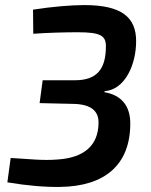

<svg xmlns="http://www.w3.org/2000/svg" viewBox="-20 -723 595 756"><path d="M312 -703C261 -703 187 -697 110 -685L111 -590C161 -594 236 -596 286 -596C375 -596 397 -583 397 -541C397 -449 360 -407 275 -407H148L136 -317L267 -314C341 -313 368 -284 368 -241C368 -150 311 -102 207 -95C147 -90 96 -97 22 -101L9 -5C87 8 157 14 216 13C393 11 493 -74 493 -237C493 -307 457 -349 391 -360L392 -364C472 -370 516 -468 516 -561C516 -655 459 -703 312 -703Z"/></svg>

Font: Exo 2 Semi Bold
Style: Italic
Weight: 600
Italic angle: -8°
Designer: Natanael Gama
Version: Version 1.001;PS 001.001;hotconv 1.0.88;makeotf.lib2.5.64775